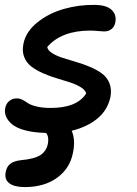

<svg xmlns="http://www.w3.org/2000/svg" viewBox="-27 -491 553 777"><path d="M73.2 266.1Q30.8 266.1 10.5 250.5Q-9.8 234.9 -3.9 205.1Q0 183.6 14.2 172.1Q28.3 160.6 58.1 157.2Q112.3 152.3 136.7 136.5Q161.1 120.6 167 89.8Q171.9 61.5 159.2 46.9Q110.4 45.9 74.7 36.4Q39.1 26.9 21.5 11.7Q3.9 -3.4 -2.7 -19.8Q-9.3 -36.1 -5.9 -53.2Q-2.9 -70.8 9.8 -81.8Q22.5 -92.8 41 -92.8Q53.2 -92.8 64.7 -86.7Q76.2 -80.6 86.2 -73.5Q96.2 -66.4 120.1 -60.3Q144 -54.2 178.2 -54.2Q284.7 -54.2 321.8 -112.8Q318.4 -126.5 300.5 -137.7Q282.7 -148.9 258.1 -157Q233.4 -165 204.6 -173.6Q175.8 -182.1 149.2 -193.6Q122.6 -205.1 101.8 -220.2Q81.1 -235.4 71.3 -259.3Q61.5 -283.2 67.9 -314Q77.6 -363.3 124.5 -400.6Q171.4 -438 232.4 -455.1Q293.5 -472.2 356 -471.2Q404.3 -470.7 424.8 -450.9Q445.3 -431.2 439.9 -401.9Q437 -383.8 424.8 -373.8Q412.6 -363.8 394 -363.8Q386.2 -363.8 369.9 -365.5Q353.5 -367.2 337.9 -367.2Q221.7 -367.2 164.1 -300.8Q166.5 -287.1 183.8 -276.1Q201.2 -265.1 225.8 -257.1Q250.5 -249 279.5 -240.7Q308.6 -232.4 335.9 -220.9Q363.3 -209.5 384.5 -194.3Q405.8 -179.2 415.8 -154.5Q425.8 -129.9 419.9 -98.1Q408.2 -44.9 366.9 -11Q325.7 22.9 263.2 38.1Q279.3 76.2 268.1 127.9Q255.9 190.9 203.9 228.5Q151.9 266.1 73.2 266.1Z"/></svg>

Font: Shantell Sans Bouncy
Style: Italic
Weight: 500
Italic angle: -11.31°
Designer: Stephen Nixon, Anya Danilova, Shantell Martin
Foundry: Arrow Type
Version: Version 1.006;[9816181b4]